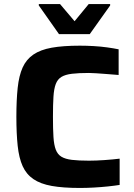

<svg xmlns="http://www.w3.org/2000/svg" viewBox="-20 -922 661 950"><path d="M375 8Q292 8 236 -2Q180 -12 145 -36Q110 -60 92 -100Q74 -140 67.5 -200.5Q61 -261 61 -344Q61 -427 67.5 -487.5Q74 -548 92 -588Q110 -628 145 -652Q180 -676 236 -686Q292 -696 375 -696Q408 -696 443 -694Q478 -692 510.5 -687.5Q543 -683 567 -678V-551Q532 -554 504 -556Q476 -558 455.5 -559.5Q435 -561 420 -561Q369 -561 336 -557Q303 -553 284 -541.5Q265 -530 256 -506.5Q247 -483 244.5 -443.5Q242 -404 242 -344Q242 -284 244.5 -244.5Q247 -205 256 -181.5Q265 -158 284 -146.5Q303 -135 336 -131Q369 -127 420 -127Q455 -127 497.5 -130Q540 -133 572 -137V-7Q547 -3 513.5 0.5Q480 4 444 6Q408 8 375 8ZM272 -753 172 -895V-902H277L349 -817L419 -902H525V-895L424 -753Z"/></svg>

Font: Saira SemiExpanded
Style: Bold
Weight: 700
Width: 6
Designer: Hector Gatti with collaboration of the Omnibus-Type team
Foundry: Omnibus-Type
Version: Version 1.101